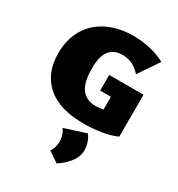

<svg xmlns="http://www.w3.org/2000/svg" viewBox="-227 -811 1189 1285"><g transform="rotate(30 367.0 -168.5)"><path d="M680 -359V-35Q630 -12 562 -1.5Q494 9 429 9Q241 9 144 -76.5Q47 -162 47 -315Q47 -423 94 -502.5Q141 -582 227.5 -624.5Q314 -667 428 -667Q493 -667 557 -652.5Q621 -638 674 -609L568 -453Q535 -489 501 -504.5Q467 -520 428 -520Q361 -520 327 -477Q293 -434 293 -342Q293 -231 330.5 -182Q368 -133 440 -133Q468 -133 498 -140V-238H415V-359ZM326 275Q351 241 351 195Q351 167 342.5 143Q334 119 322 104L487 51Q504 72 514 101.5Q524 131 524 162Q524 209 491 253Q458 297 406 330Z"/></g></svg>

Font: Ysabeau Black
Style: Regular
Weight: 900
Designer: Christian Thalmann (Catharsis Fonts)
Version: Version 0.003